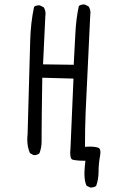

<svg xmlns="http://www.w3.org/2000/svg" viewBox="-20 -720 540 856"><path d="M165.5 -90.3V-117.2Q165.5 -177.2 168.5 -373.5L307.6 -369.6L294.4 -62.5Q293 -49.8 293 -40.5Q293 -10.7 303.2 -8.3Q322.3 -3.4 352.5 -3.4H360.8Q356.4 31.7 356.4 52.7Q356.4 87.9 365.7 107.9L381.8 115.7Q383.8 116.2 386.5 116.2Q389.2 116.2 393.1 115.2Q401.9 114.3 408.7 108.9Q419.4 79.6 419.4 45.4Q419.4 11.2 426.3 -26.4Q427.7 -34.7 427.7 -39.8Q427.7 -44.9 427.2 -47.9Q425.8 -58.6 417.5 -61.5Q402.8 -66.4 380.4 -66.4Q374 -66.4 358.9 -65.4V-73.2Q358.9 -147.5 361.8 -220.2L382.3 -651.4Q383.3 -656.7 383.3 -662.1Q383.3 -678.7 375 -691.4L358.4 -699.7Q356.4 -700.2 354.5 -700.2Q340.8 -700.2 331.5 -693.4Q318.8 -634.3 315.9 -568.4Q313 -502.4 308.6 -431.2L171.9 -433.1L182.1 -647.5Q183.1 -652.8 183.1 -658.2Q183.1 -674.8 174.8 -687.5L158.2 -695.8Q156.2 -696.3 154.3 -696.3Q140.6 -696.3 131.8 -689.5Q116.7 -616.7 114.7 -540.5L103 -121.1Q101.6 -108.9 101.6 -97.7Q101.6 -64.5 113.3 -37.6L128.9 -28.8Q130.9 -28.3 132.3 -28.3Q146.5 -28.3 155.8 -36.6Q165.5 -61.5 165.5 -90.3Z"/></svg>

Font: Bakudai
Style: ExtraLight
Weight: 200
Version: Version 1.48